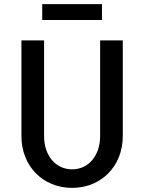

<svg xmlns="http://www.w3.org/2000/svg" viewBox="-20 -896 700 932"><path d="M330 16C472 16 576 -90 576 -235V-700H466V-235C466 -141 410 -74 330 -74C250 -74 194 -141 194 -235V-700H84V-235C84 -90 188 16 330 16ZM185 -799H475V-876H185Z"/></svg>

Font: Uncut Plan8
Style: Regular
Weight: 400
Designer: Kasper Nordkvist
Foundry: UNCUT.wtf
Version: Version 1.002;Glyphs 3.1.2 (3151)